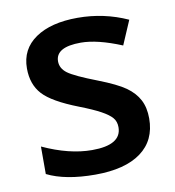

<svg xmlns="http://www.w3.org/2000/svg" viewBox="-68 -611 623 682"><g transform="rotate(-10 243.5 -270.0)"><path d="M444.8 -153.8Q444.8 -74.7 387.2 -32.5Q329.6 9.8 222.2 9.8Q114.3 9.8 48.8 -22.9V-122.1Q144 -78.1 226.1 -78.1Q332 -78.1 332 -142.1Q332 -162.6 320.3 -176.3Q308.6 -189.9 281.7 -204.6Q254.9 -219.2 207 -237.8Q113.8 -273.9 80.8 -310.1Q47.9 -346.2 47.9 -403.8Q47.9 -473.1 103.8 -511.5Q159.7 -549.8 255.9 -549.8Q351.1 -549.8 436 -511.2L398.9 -424.8Q311.5 -460.9 252 -460.9Q161.1 -460.9 161.1 -409.2Q161.1 -383.8 184.8 -366.2Q208.5 -348.6 288.1 -317.9Q355 -292 385.3 -270.5Q415.5 -249 430.2 -220.9Q444.8 -192.9 444.8 -153.8Z"/></g></svg>

Font: f1_58959          
Style: Regular
Weight: 600
Foundry: Ascender Corporation
Version: Version 1.10